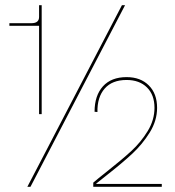

<svg xmlns="http://www.w3.org/2000/svg" viewBox="-20 -717 673 737"><path d="M130 -618H16V-628H101Q130 -628 130 -652V-697H140V-279H130ZM448 -697H460L97 0H85ZM391.5 -59.5Q448.5 -104.5 484.8 -138Q521 -171.5 547 -214Q573 -256.5 573 -303Q573 -353 544 -381.5Q515 -410 466 -410Q410.5 -410 381.8 -377Q353 -344 354 -287L343 -288Q343 -350 375 -385.5Q407 -421 466 -421Q519.5 -421 551.2 -389.2Q583 -357.5 583 -303Q583 -254 554.8 -208.5Q526.5 -163 487.5 -126.8Q448.5 -90.5 388.5 -43.5L349 -12L350 -11H601V0H338V-16Q353 -29 391.5 -59.5Z"/></svg>

Font: HK Grotesk Thin
Style: Regular
Weight: 100
Designer: Alfredo Marco Pradil
Foundry: Hanken Design Co.
Version: Version 3.001